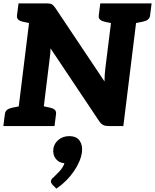

<svg xmlns="http://www.w3.org/2000/svg" viewBox="-32 -749 921 1141"><path d="M65 0 155 -729H244Q265 -729 275 -724Q285 -719 296 -703L589 -265Q589 -286 590.5 -306Q592 -326 594 -343L642 -729H791L701 0H613Q594 0 581.5 -6Q569 -12 558 -28L268 -462Q268 -441 266.5 -429Q265 -417 262 -391L214 0ZM-12 0 -3 -71Q-1 -88 10.5 -96.5Q22 -105 41 -109L86 -118L85 0ZM195 0 224 -118 267 -109Q284 -105 293.5 -96.5Q303 -88 301 -71L292 0ZM175 -729 146 -611 103 -620Q86 -624 76.5 -632.5Q67 -641 69 -658L78 -729ZM661 -729 632 -611 589 -620Q572 -624 562.5 -632.5Q553 -641 555 -658L564 -729ZM869 -729 860 -658Q858 -641 846.5 -632.5Q835 -624 816 -620L771 -611L772 -729ZM303 372 279 348Q275 342 272.5 337.5Q270 333 271 326Q273 314 286 305Q299 293 321 269.5Q343 246 351 221Q351 221 350.5 221Q350 221 350 221Q317 218 299 194Q281 170 285 136Q289 104 315.5 82Q342 60 379 60Q423 60 441.5 87.5Q460 115 455 155Q448 209 407 269Q366 329 303 372Z"/></svg>

Font: Aleo Black
Style: Italic
Weight: 900
Italic angle: -7°
Designer: Alessio Laiso
Foundry: Alessio Laiso
Version: Version 2.001;gftools[0.9.29]